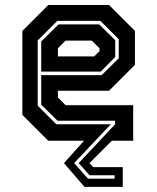

<svg xmlns="http://www.w3.org/2000/svg" viewBox="-20 -560 625 764"><path d="M316 183.5 234.5 89 314.5 0H172L69 -103V-437L172 -540H414L517 -437V-302L414 -199H210.5V-172L241 -141.5H510V0H425L336 89L351 105H468.5V183.5ZM330 151H436V137.5H336.5L293 89L438 -65.5V-79.5H209L144 -143.5V-261H384.5L452.5 -328V-404L379.5 -477H208L130 -399V-139.5L204 -65.5H421L275 89ZM144 -275V-395L213 -463H374.5L438.5 -400V-333L380.5 -275ZM210.5 -335.5H355L376 -356.5V-368L345 -398.5H241L210.5 -368Z"/></svg>

Font: Tourney Expanded Regular
Style: Bold
Weight: 700
Width: 7
Designer: Tyler Finck
Foundry: Etcetera Type Co
Version: Version 1.010; ttfautohint (v1.8.3)